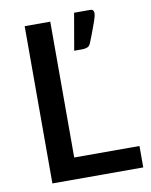

<svg xmlns="http://www.w3.org/2000/svg" viewBox="-84 -803 683 866"><g transform="rotate(-10 258.0 -370.5)"><path d="M202.6 -98.1H501.5V0H85.4V-720.2H202.6ZM315.4 -741.2H387.7Q399.4 -741.2 402.8 -735.4Q405.8 -729.5 405.8 -723.6Q405.8 -718.8 404.3 -710.9Q399.9 -693.8 397.5 -688Q386.2 -657.7 383.8 -650.4Q377.9 -633.3 361.3 -592.3Q356 -580.6 347.2 -576.7Q336.4 -572.3 323.7 -572.3H286.1Z"/></g></svg>

Font: Lato-SemiBold
Style: Regular
Weight: 500
Designer: Lukasz Dziedzic with Adam Twardoch and Botio Nikoltchev
Foundry: tyPoland Lukasz Dziedzic
Version: ""